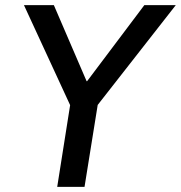

<svg xmlns="http://www.w3.org/2000/svg" viewBox="-20 -725 702 745"><path d="M202 0 260 -367 266 -287 73 -705H189L316 -410H318L540 -705H662L335 -287L367 -367L308 0Z"/></svg>

Font: Nunito Sans 7pt SemiCondensed SemiBold
Style: Italic
Weight: 600
Width: 4
Italic angle: -9°
Designer: Vernon Adams
Foundry: Vernon Adams
Version: Version 3.101;gftools[0.9.27]